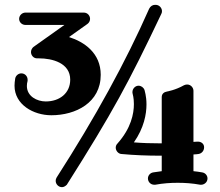

<svg xmlns="http://www.w3.org/2000/svg" viewBox="-20 -753 910 793"><path d="M396 -444C396 -534 328 -580 265 -600L341 -654C348 -659 352 -667 352 -675C352 -689 341 -701 326 -701H85C71 -701 59 -689 59 -675C59 -661 71 -650 85 -650H246L118 -559C112 -554 108 -546 108 -538C108 -525 118 -512 133 -512C134 -512 134 -512 135 -512C135 -512 137 -512 141 -512C196 -512 270 -493 270 -424C270 -368 226 -334 169 -334C133 -334 91 -355 91 -398C91 -405 92 -412 94 -419C94 -421 94 -423 94 -424C94 -437 84 -450 68 -450C57 -450 46 -442 43 -430C41 -418 40 -408 40 -399C40 -321 118 -277 192 -277C293 -277 396 -329 396 -444ZM649 -707C649 -720 638 -733 623 -733H620C610 -733 601 -727 596 -717C499 -497 374 -269 214 -20C211 -15 210 -11 210 -6C210 7 221 20 236 20C243 20 250 16 256 10C446 -290 512 -413 645 -693C648 -698 649 -702 649 -707ZM811 10C822 10 837 1 837 -16C837 -28 828 -39 815 -41C803 -43 791 -45 779 -46V-115C786 -115 800 -117 800 -117C813 -119 823 -130 823 -145C823 -159 811 -168 798 -168C797 -168 796 -168 795 -168C795 -168 781 -167 779 -167V-378C779 -391 768 -404 753 -404C749 -404 744 -403 740 -401C705 -381 670 -375 670 -375C658 -373 648 -366 648 -352C648 -352 648 -350 648 -161C646 -161 643 -161 641 -161C605 -161 569 -162 533 -165C575 -225 585 -282 585 -322C585 -357 577 -379 577 -381C573 -392 563 -399 552 -399C539 -399 527 -387 527 -373C527 -371 527 -368 528 -365C528 -365 533 -349 533 -323C533 -284 522 -224 465 -160C460 -155 458 -149 458 -143C458 -131 468 -118 481 -117C535 -112 588 -110 641 -110C644 -110 646 -110 648 -110V-46C637 -44 625 -43 613 -41C600 -39 591 -28 591 -16C591 -2 602 10 617 10C618 10 619 10 621 10C654 4 684 2 714 2C744 2 774 4 807 10C809 10 810 10 811 10Z"/></svg>

Font: Ribeye
Style: Regular
Weight: 400
Designer: Astigmatic (AOETI)
Foundry: Astigmatic (AOETI)
Version: Version 1.000